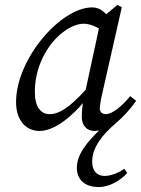

<svg xmlns="http://www.w3.org/2000/svg" viewBox="-20 -517 571 777"><path d="M140 13C211 13 300 -67 370 -171L361 -193C273 -88 223 -55 181 -55C145 -55 121 -84 121 -145C121 -234 159 -312 207 -362C244 -400 286 -421 318 -421C353 -421 387 -400 412 -379L448 -404C422 -450 396 -487 353 -487C225 -487 45 -278 45 -104C45 -22 92 13 140 13ZM291 162C291 210 323 240 380 240C424 240 469 212 495 183L483 166C460 183 428 195 403 195C374 195 353 176 353 137C353 79 396 27 445 -15C478 -43 508 -76 531 -109L507 -128C472 -85 433 -55 408 -55C395 -55 384 -63 384 -77C384 -89 387 -110 393 -135L473 -488L455 -497L389 -442L321 -127C314 -94 311 -73 311 -44C311 -5 335 13 362 13C368 13 375 12 381 11C335 56 291 106 291 162Z"/></svg>

Font: Source Serif Variable
Style: Italic
Weight: 389
Italic angle: -12°
Designer: Frank Grießhammer
Foundry: Adobe Systems Incorporated
Version: Version 3.001;hotconv 1.0.111;makeotfexe 2.5.65597